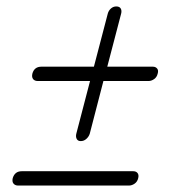

<svg xmlns="http://www.w3.org/2000/svg" viewBox="-20 -657 528 596"><path d="M230.5 -219Q221.5 -219 218 -226Q214.5 -233 217 -242.5L259.5 -405.5H97.5Q87.5 -405.5 82.8 -411.5Q78 -417.5 80.5 -428.5Q86.5 -450 108.5 -450H271.5L314.5 -614.5Q317 -624 324.2 -630.5Q331.5 -637 341 -637Q351 -637 354.8 -630.5Q358.5 -624 356 -614.5L313 -450H454.5Q463 -450 467.8 -444.2Q472.5 -438.5 469.5 -428.5Q467 -417.5 458.5 -411.5Q450 -405.5 441 -405.5H301L258.5 -241.5Q255.5 -232.5 248 -225.8Q240.5 -219 230.5 -219ZM19.5 -104Q26 -125.5 47.5 -125.5H393.5Q402.5 -125.5 407 -119.8Q411.5 -114 409 -104Q406.5 -93 398 -87Q389.5 -81 380 -81H36.5Q27 -81 22 -87Q17 -93 19.5 -104Z"/></svg>

Font: Fraunces 144pt SuperSoft Light
Style: Italic
Weight: 300
Italic angle: -16°
Version: Version 1.000;[b76b70a41]